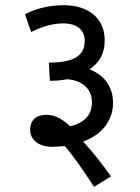

<svg xmlns="http://www.w3.org/2000/svg" viewBox="-20 -652 540 739"><path d="M76 -597 100 -529C142 -550 183 -562 224 -562C269 -562 306 -542 306 -495C306 -443 273 -411 168 -411L172 -341C197 -341 218 -343 238 -347C297 -343 334 -309 334 -259C334 -211 306 -179 250 -166C209 -204 182 -210 157 -210C122 -210 96 -191 96 -152C96 -113 131 -87 179 -87C196 -87 213 -88 229 -90C263 -51 299 1 342 67L407 27C375 -19 337 -67 300 -107C373 -134 415 -188 415 -256C415 -314 386 -361 325 -385C364 -412 383 -447 383 -497C383 -579 324 -632 224 -632C158 -632 106 -613 76 -597Z"/></svg>

Font: Noto Sans Devanagari UI SemiCondensed
Style: Regular
Weight: 400
Width: 4
Designer: Jelle Bosma - Monotype Design Team
Foundry: Monotype Imaging Inc.
Version: Version 2.004